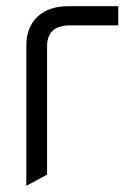

<svg xmlns="http://www.w3.org/2000/svg" viewBox="-20 -585 427 620"><path d="M65 15V-437Q65 -497 101 -531Q137 -565 201 -565H362V-503H206Q132 -503 132 -435V-21Z"/></svg>

Font: Tajawal
Style: Regular
Weight: 400
Designer: Boutros Fonts
Foundry: Created by Boutros International 2017
Version: Version 1.700